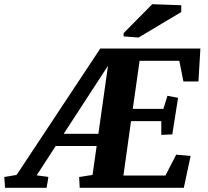

<svg xmlns="http://www.w3.org/2000/svg" viewBox="-69 -891 985 911"><path d="M552.7 -316.4 516.6 -58.1H715.8L767.1 -157.2L835.4 -150.9L803.2 0H309.1L306.6 -51.3L370.1 -61L389.6 -198.2H195.3L105 -59.1L160.6 -51.3L152.3 0H-44.9L-48.8 -51.3L9.8 -61L406.7 -660.6H881.8L872.6 -504.4H801.3L781.7 -602.5H593.3L561 -374.5H706.1L725.6 -436.5L775.9 -426.8L748.5 -253.4L696.3 -251V-316.4ZM397.9 -256.3 443.4 -579.1 233.4 -256.3ZM517.6 -733.9 653.3 -871.1 791 -866.2V-834L588.4 -712.9L517.6 -718.3Z"/></svg>

Font: Noticia Text
Style: Bold Italic
Weight: 700
Italic angle: -8°
Designer: JM Sole
Foundry: JM Sole
Version: Version 1.003